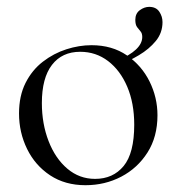

<svg xmlns="http://www.w3.org/2000/svg" viewBox="-20 -532 519 565"><path d="M231.4 13Q171.6 13 127.6 -16Q83.6 -45 59.8 -93.5Q36 -142 36 -198Q36 -250 55.2 -288Q74.4 -326 106.2 -350.5Q138 -375 175.4 -387Q212.8 -399 249.2 -399Q310 -399 353.5 -369Q397 -339 420.2 -292Q443.4 -245 443.4 -192.8Q443.4 -129.4 414.1 -83.3Q384.8 -37.2 336.8 -12.1Q288.8 13 231.4 13ZM259.8 -5.6Q312.6 -5.6 343.8 -43.4Q375 -81.2 375 -165Q375 -228.4 354.5 -276.6Q334 -324.8 298.2 -352.2Q262.4 -379.6 216 -379.6Q162.6 -379.6 132.9 -341Q103.2 -302.4 103.2 -228.6Q103.2 -167.8 123 -116.7Q142.8 -65.6 178.2 -35.6Q213.6 -5.6 259.8 -5.6ZM327.8 -339.4 324.6 -353.4Q398.6 -384.4 398.6 -423.2Q398.6 -434 393.5 -439.7Q388.4 -445.4 383.3 -452.4Q378.2 -459.4 378.2 -473.6Q378.2 -492.4 391.5 -502.1Q404.8 -511.8 419 -511.8Q439.2 -511.8 448.7 -497.7Q458.2 -483.6 458.2 -467Q458.2 -435.4 438.5 -411.4Q418.8 -387.4 388.8 -369.6Q358.8 -351.8 327.8 -339.4Z"/></svg>

Font: Cormorant Infant Light
Style: Regular
Weight: 300
Designer: Christian Thalmann (Catharsis Fonts)
Foundry: Catharsis Fonts
Version: Version 4.001